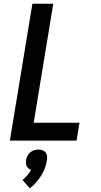

<svg xmlns="http://www.w3.org/2000/svg" viewBox="-20 -755 540 1031"><path d="M33 0 154 -735H266L161 -96H407L391 0ZM140 256 101 212Q114 201 126 187Q138 173 147 157Q139 155 133 149.5Q127 144 123.5 137Q120 130 119.5 121.5Q119 113 120 104Q122 93 127.5 82Q133 71 142.5 63Q152 55 163.5 51.5Q175 48 186 48Q197 48 207.5 51.5Q218 55 224.5 63Q231 71 232.5 82Q234 93 232 104Q229 126 221.5 147Q214 168 201.5 187.5Q189 207 174 224.5Q159 242 140 256Z"/></svg>

Font: Iosevka Term Curly
Style: Bold Italic
Weight: 700
Italic angle: -9°
Designer: Belleve Invis
Foundry: Belleve Invis
Version: Version 32.3.0